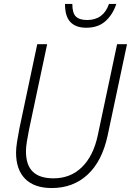

<svg xmlns="http://www.w3.org/2000/svg" viewBox="-20 -933 661 969"><path d="M241 16Q153 16 107 -30.5Q61 -77 61 -163Q61 -185 66 -217Q71 -249 78 -285L168 -710H218L127 -281Q121 -251 116 -221Q111 -191 111 -170Q111 -100 145.5 -66.5Q180 -33 250 -33Q336 -33 393.5 -89.5Q451 -146 473 -248L571 -710H621L523 -248Q495 -119 422 -51.5Q349 16 241 16ZM415 -793Q363 -793 335.5 -821.5Q308 -850 308 -913H345Q345 -867 363 -849.5Q381 -832 420 -832Q502 -832 530 -913H567Q549 -859 512 -826Q475 -793 415 -793Z"/></svg>

Font: Geist Mono ExtraLight
Style: Italic
Weight: 200
Italic angle: -12°
Monospace: yes
Designer: Basement.studio, Andrés Briganti, Mateo Zaragoza
Foundry: Basement.studio, Vercel, Andrés Briganti, Guido Ferreyra, Mateo Zaragoza
Version: Version 1.500; ttfautohint (v1.8.4.7-5d5b)